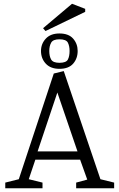

<svg xmlns="http://www.w3.org/2000/svg" viewBox="-20 -1001 634 1021"><path d="M8 0V-30L80 -48L266 -610L319 -623L514 -48L587 -30V0H385V-30L444 -46L406 -152H168L133 -48L206 -30V0ZM180 -196H392L285 -509ZM296 -635Q249 -635 223.5 -662.5Q198 -690 198 -730Q198 -768 223.5 -795.5Q249 -823 296 -823Q345 -823 369 -795.5Q393 -768 393 -730Q393 -690 369 -662.5Q345 -635 296 -635ZM296 -667Q332 -667 341 -684.5Q350 -702 350 -730Q350 -756 341 -774Q332 -792 296 -792Q262 -792 252 -774Q242 -756 242 -730Q242 -702 252 -684.5Q262 -667 296 -667ZM222 -836 209 -851 363 -981 433 -954V-938Z"/></svg>

Font: Manuale Light
Style: Regular
Weight: 300
Designer: Eduardo Tunni / Pablo Cosgaya
Foundry: Eduardo Tunni / Pablo Cosgaya
Version: Version 1.002